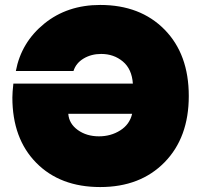

<svg xmlns="http://www.w3.org/2000/svg" viewBox="-20 -747 813 776"><path d="M380 -196Q428 -196 466 -220Q504 -244 514 -287H256Q259 -247 294.5 -221.5Q330 -196 380 -196ZM30 -353Q30 -373 34 -409H517Q513 -468 476.5 -498.5Q440 -529 389 -529Q349 -529 318 -510.5Q287 -492 277 -460H44Q66 -576 159 -651.5Q252 -727 385 -727Q547 -727 645 -627.5Q743 -528 743 -359Q743 -191 645 -91Q547 9 385 9Q223 9 126.5 -89Q30 -187 30 -353Z"/></svg>

Font: Poppins Black
Style: Regular
Weight: 900
Designer: Ninad Kale (Devanagari), Jonny Pinhorn (Latin)
Foundry: Indian Type Foundry
Version: Version 3.200;PS 1.000;hotconv 16.6.54;makeotf.lib2.5.65590